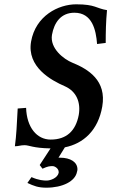

<svg xmlns="http://www.w3.org/2000/svg" viewBox="-20 -678 543 890"><path d="M476 -631C425 -639 423 -658 333 -658C251 -658 145 -605 124 -485C104 -368 216 -306 281 -278C335 -254 355 -203 345 -145C331 -71 288 -31 215 -31C151 -31 104 -87 101 -178L62 -175C58 -99 56 -51 49 0C66 0 75 -5 94 -5C115.8 -5 132.3 8.5 214.3 9.9L164 87L177 104C201 93 210 92 224 92C234 92 252 103 252 119V123C247 147 214 159 196 159C184 159 159 158 126 143L107 170C137 184 157 192 195 192C269 192 329 163 337 118C338 115 339 111 339 107C339 73 306 53 259 53H251L280.7 4.9C366.2 -12.2 434.8 -73.1 454 -184C475 -305 389.7 -357.3 314 -388C277 -403 210 -453 221 -517C231 -573 262 -619 325 -619C407 -619 425 -540 430 -474L470 -479C470 -528 471 -578 476 -631Z"/></svg>

Font: Linux Libertine O
Style: Bold Italic
Weight: 700
Italic angle: -11.5°
Designer: Philipp H. Poll
Foundry: Philipp H. Poll
Version: Version 4.1.0